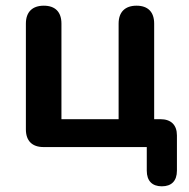

<svg xmlns="http://www.w3.org/2000/svg" viewBox="-20 -517 663 675"><path d="M549 138C583 138 602 119 602 83V-41C602 -78 581 -98 544 -98H522V-434C522 -475 500 -497 460 -497C420 -497 397 -475 397 -434V-98H196V-434C196 -475 174 -497 134 -497C94 -497 71 -475 71 -434V-62C71 -22 93 0 133 0H496V83C496 119 515 138 549 138Z"/></svg>

Font: Nunito
Style: Bold
Weight: 700
Designer: Vernon Adams
Foundry: Vernon Adams
Version: Version 3.602